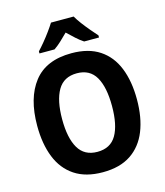

<svg xmlns="http://www.w3.org/2000/svg" viewBox="-134 -1034 987 1146"><g transform="rotate(-15 359.0 -461.5)"><path d="M667 -358Q667 -246 634 -163.5Q601 -81 533 -35.5Q465 10 359 10Q254 10 185.5 -35.5Q117 -81 84 -164Q51 -247 51 -359Q51 -530 127 -627.5Q203 -725 360 -725Q465 -725 533 -680Q601 -635 634 -552.5Q667 -470 667 -358ZM205 -358Q205 -242 242 -179Q279 -116 359 -116Q440 -116 476.5 -178.5Q513 -241 513 -358Q513 -475 476.5 -538Q440 -601 360 -601Q279 -601 242 -537.5Q205 -474 205 -358ZM430 -933Q443 -910 463 -883.5Q483 -857 504.5 -831.5Q526 -806 544 -786V-773H452Q429 -788 406.5 -808.5Q384 -829 359 -853Q334 -828 312.5 -808Q291 -788 269 -773H176V-786Q194 -805 215.5 -831Q237 -857 257 -884.5Q277 -912 290 -933Z"/></g></svg>

Font: Noto Sans Lao UI SemCond
Style: Bold
Weight: 700
Width: 4
Designer: Monotype Design Team
Foundry: Monotype Imaging Inc.
Version: Version 2.000; ttfautohint (v1.8.4.7-5d5b)